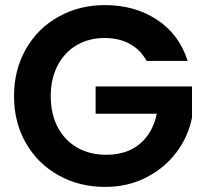

<svg xmlns="http://www.w3.org/2000/svg" viewBox="-20 -727 808 753"><path d="M555 -488Q531 -532 489 -555Q447 -578 391 -578Q329 -578 281 -550Q233 -522 206 -470Q179 -418 179 -350Q179 -280 206.5 -228Q234 -176 283 -148Q332 -120 397 -120Q477 -120 528 -162.5Q579 -205 595 -281H355V-388H733V-266Q719 -193 673 -131Q627 -69 554.5 -31.5Q482 6 392 6Q291 6 209.5 -39.5Q128 -85 81.5 -166Q35 -247 35 -350Q35 -453 81.5 -534.5Q128 -616 209.5 -661.5Q291 -707 391 -707Q509 -707 596 -649.5Q683 -592 716 -488Z"/></svg>

Font: Fz Poppins SemBd
Style: Regular
Weight: 600
Designer: Ninad Kale (Devanagari), Jonny Pinhorn (Latin)
Foundry: Indian Type Foundry
Version: Vit hóa bi Vntype.Com & FontZin.Com